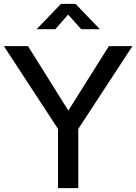

<svg xmlns="http://www.w3.org/2000/svg" viewBox="-32 -966 700 986"><path d="M266 0V-304L-12 -729H112L319 -398L527 -729H648L370 -304V0ZM156 -816 281 -946H356L481 -816H385L318 -891L252 -816Z"/></svg>

Font: BDO Grotesk
Style: Regular
Weight: 400
Designer: Deni Anggara
Foundry: Lokal Container
Version: Version 2.000